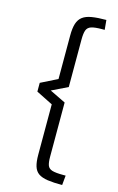

<svg xmlns="http://www.w3.org/2000/svg" viewBox="-133 -805 613 994"><g transform="rotate(15 173.5 -308.5)"><path d="M307.6 133.3Q260.3 133.3 229 128.7Q197.8 124 179.9 111.6Q162.1 99.1 154.8 75.4Q147.5 51.8 147.5 13.7V-256.3L58.6 -300.8V-347.7L147.5 -392.1V-625.5Q147.5 -664.6 155.3 -689.2Q163.1 -713.9 181.2 -727.5Q199.2 -741.2 230.2 -746.3Q261.2 -751.5 307.6 -751.5L312.5 -699.7H299.3Q259.8 -699.7 240.7 -693.4Q221.7 -687 215.6 -669.9Q209.5 -652.8 209.5 -620.1V-365.7L124 -324.2L209.5 -282.7V8.3Q209.5 38.1 215.3 54Q221.2 69.8 240.2 75.7Q259.3 81.5 299.3 81.5H312.5Z"/></g></svg>

Font: Anaheim
Style: Regular
Weight: 400
Designer: Vernon Adams
Foundry: Vernon Adams
Version: Version 2.001